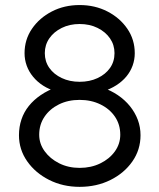

<svg xmlns="http://www.w3.org/2000/svg" viewBox="-20 -723 619 746"><path d="M289.3 3Q224.3 3 170.8 -24Q117.3 -51 85.5 -96.5Q53.7 -142 53.7 -197.6Q53.7 -230.3 63.4 -259Q73 -287.7 92.1 -311.4Q111.1 -335 138.6 -353.7Q166.1 -372.4 201.8 -385.3L199.2 -367.4Q170.5 -375.7 147.8 -390.2Q125.1 -404.7 108.6 -424.7Q92.1 -444.7 83.7 -468.1Q75.4 -491.4 75.4 -516.1Q75.4 -569.1 104.2 -611.2Q133 -653.4 181.4 -678.4Q229.7 -703.4 289.3 -703.4Q349 -703.4 397.5 -678.4Q446 -653.4 474.8 -611.2Q503.6 -569.1 503.6 -516.1Q503.6 -491.4 495.3 -468.2Q486.9 -445 471.1 -425.9Q455.2 -406.7 431.9 -391.7Q408.5 -376.7 378.8 -367.4L378.2 -382.7Q410.9 -371.7 438.1 -353.2Q465.3 -334.7 485 -310.4Q504.6 -286 515.3 -257.7Q526 -229.3 526 -197.6Q526 -141 494.2 -95.5Q462.3 -50 408.8 -23.5Q355.3 3 289.3 3ZM289.3 -70.7Q333.8 -70.7 369.5 -88.1Q405.2 -105.4 426.3 -134.7Q447.3 -163.9 447.3 -199.6Q447.3 -239 426.8 -269.4Q406.2 -299.8 370.3 -317.3Q334.4 -334.9 289.3 -334.9Q244.2 -334.9 208.8 -317.3Q173.4 -299.8 152.9 -269.4Q132.3 -239 132.3 -199.6Q132.3 -164.6 153.4 -135.5Q174.4 -106.4 209.8 -88.6Q245.3 -70.7 289.3 -70.7ZM289.3 -405.2Q328.4 -405.2 359.1 -419.6Q389.9 -434 407.4 -458.8Q424.9 -483.7 424.9 -516.5Q424.9 -548.5 407.4 -573.9Q389.9 -599.3 359.1 -614.5Q328.4 -629.7 289.3 -629.7Q250.6 -629.7 219.9 -614.5Q189.1 -599.3 171.6 -573.9Q154.1 -548.5 154.1 -516.5Q154.1 -484.1 171.6 -459.2Q189.1 -434.3 219.9 -419.8Q250.6 -405.2 289.3 -405.2Z"/></svg>

Font: Lexend Medium
Style: Regular
Weight: 500
Designer: Bonnie Shaver-Troup, Thomas Jockin
Foundry: Lexend
Version: Version 1.005